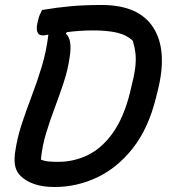

<svg xmlns="http://www.w3.org/2000/svg" viewBox="-20 -740 690 770"><path d="M605 -346Q575 -225 513 -146Q451 -67 369.5 -28.5Q288 10 199 10Q151 10 117 -2Q83 -14 63 -34Q48 -48 42 -69.5Q36 -91 40 -125Q48 -184 66.5 -240.5Q85 -297 107 -354.5Q129 -412 147.5 -473Q166 -534 174 -601Q157 -598 152 -598Q116 -598 133 -660Q136 -673 140 -682Q144 -691 149 -700Q208 -710 263 -715Q318 -720 388 -720Q537 -720 595 -629Q653 -538 613 -378ZM144 -100Q158 -94 175 -92.5Q192 -91 214 -91Q277 -91 333 -118.5Q389 -146 432.5 -207Q476 -268 501 -367L505 -385Q518 -434 522 -466Q526 -498 523.5 -523Q521 -548 513 -576Q488 -600 449 -609Q410 -618 354 -618Q324 -618 297 -616Q270 -614 248 -611L244 -605Q270 -583 260 -515Q253 -463 236 -411Q219 -359 199.5 -307.5Q180 -256 164.5 -204.5Q149 -153 144 -100Z"/></svg>

Font: Recursive Sn Csl St Med
Style: Italic
Weight: 500
Italic angle: -15°
Version: Version 1.079;hotconv 1.0.112;makeotfexe 2.5.65598; ttfautoh